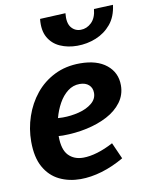

<svg xmlns="http://www.w3.org/2000/svg" viewBox="-90 -864 716 939"><g transform="rotate(-10 268.5 -394.0)"><path d="M234 12Q176 12 129 -11Q82 -34 54.5 -83Q27 -132 27 -210Q27 -274 47.5 -334.5Q68 -395 106.5 -442.5Q145 -490 201 -518Q257 -546 328 -546Q412 -546 459.5 -507.5Q507 -469 507 -406Q507 -359 480 -322.5Q453 -286 407.5 -262Q362 -238 304.5 -225.5Q247 -213 185 -213Q174 -213 164 -214V-213Q164 -147 191.5 -118Q219 -89 265 -89Q297 -89 335.5 -100.5Q374 -112 415 -134L451 -53Q396 -21 340.5 -4.5Q285 12 234 12ZM309 -447Q276 -447 249.5 -426.5Q223 -406 204.5 -372.5Q186 -339 176 -301Q187 -300 200 -300Q241 -300 280.5 -310Q320 -320 345.5 -341Q371 -362 371 -392Q371 -417 354.5 -432Q338 -447 309 -447ZM331 -633Q284 -633 246 -650Q208 -667 188 -702.5Q168 -738 174 -794L301 -800Q296 -752 314 -729.5Q332 -707 361 -707Q391 -707 414.5 -729.5Q438 -752 442 -796L537 -800Q530 -742 499.5 -705.5Q469 -669 424.5 -651Q380 -633 331 -633Z"/></g></svg>

Font: Bitter
Style: Bold Italic
Weight: 700
Italic angle: -9°
Designer: Sol Matas, and Bitter project Authors
Foundry: Sol Matas
Version: Version 2.001